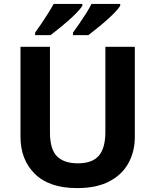

<svg xmlns="http://www.w3.org/2000/svg" viewBox="-20 -954 796 984"><path d="M671 -252Q671 -178 638.5 -118.5Q606 -59 540.5 -24.5Q475 10 375 10Q233 10 159 -62.5Q85 -135 85 -254V-714H236V-277Q236 -189 272 -153Q308 -117 379 -117Q453 -117 486.5 -156Q520 -195 520 -278V-714H671ZM596 -924Q588 -911 569 -891Q550 -871 525 -849Q500 -827 475.5 -807.5Q451 -788 433 -774H354V-787Q368 -806 386 -832Q404 -858 421 -885Q438 -912 449 -934H596ZM402 -924Q394 -911 375 -891Q356 -871 331 -849Q306 -827 281.5 -807.5Q257 -788 239 -774H160V-787Q174 -806 191.5 -832Q209 -858 226 -885Q243 -912 255 -934H402Z"/></svg>

Font: Noto Sans Hanifi Rohingya
Style: Bold
Weight: 700
Designer: Monotype Design Team and DaltonMaag
Foundry: Google LLC
Version: Version 2.102; ttfautohint (v1.8.4.7-5d5b)